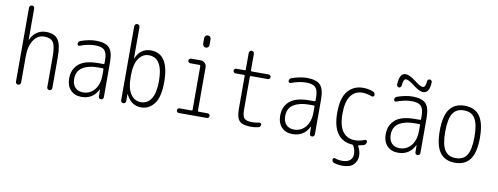

<svg xmlns="http://www.w3.org/2000/svg" viewBox="-74 -1166 4648 1792"><g transform="rotate(10 2250.0 -270.5)"><path d="M85 -25.4V-724.6Q85 -735.4 92.3 -742.7Q99.6 -750 109.9 -750Q120.1 -750 127 -743.2Q133.8 -736.3 133.8 -724.6V-430.7Q133.8 -429.7 135.7 -429.7Q136.7 -429.7 136.7 -430.7Q156.2 -477.5 194.8 -503.9Q233.4 -530.3 282.2 -530.3Q362.3 -530.3 396 -482.9Q429.7 -435.5 429.7 -320.3V-24.4Q429.7 -14.6 422.9 -7.3Q416 0 406.2 0Q396.5 0 389.2 -6.8Q381.8 -13.7 381.8 -24.4V-310.5Q381.8 -416 357.4 -450.2Q333 -484.4 272 -484.4Q210.9 -484.4 172.4 -427.2Q133.8 -370.1 133.8 -271.5V-25.4Q133.8 -14.6 127 -7.3Q120.1 0 109.9 0Q99.6 0 92.3 -6.8Q85 -13.7 85 -25.4Z M815.4 -288.1Q725.6 -288.1 670.4 -253.4Q615.2 -218.8 615.2 -144.5Q615.2 -92.8 642.6 -63.5Q669.9 -34.2 717.8 -34.2Q784.2 -34.2 826.7 -85.9Q869.1 -137.7 869.1 -224.6V-279.3Q869.1 -288.1 860.4 -288.1ZM710 9.8Q645.5 9.8 606.9 -30.8Q568.4 -71.3 568.4 -141.6Q568.4 -225.6 626 -276.9Q683.6 -328.1 815.4 -328.1H860.4Q869.1 -328.1 869.1 -335.9V-365.2Q869.1 -432.6 843.8 -459.5Q818.4 -486.3 754.9 -486.3Q688.5 -486.3 611.3 -457Q604.5 -454.1 597.2 -459Q589.8 -463.9 589.8 -471.7Q589.8 -495.1 612.3 -502.9Q691.4 -530.3 754.9 -530.3Q844.7 -530.3 881.3 -491.7Q918 -453.1 918 -355.5V-23.4Q918 -13.7 911.1 -6.8Q904.3 0 894 0Q883.8 0 877.4 -6.3Q871.1 -12.7 871.1 -23.4L870.1 -89.8Q870.1 -90.8 869.1 -90.8Q868.2 -90.8 868.2 -89.8Q820.3 9.8 710 9.8Z M1131.8 -275.4V-245.1Q1131.8 -146.5 1168 -92.3Q1204.1 -38.1 1264.6 -38.1Q1329.1 -38.1 1363.8 -94.2Q1398.4 -150.4 1398.4 -259.8Q1398.4 -481.4 1264.6 -482.4Q1205.1 -482.4 1168.5 -427.7Q1131.8 -373 1131.8 -275.4ZM1082 -24.4V-724.6Q1082 -735.4 1088.9 -742.7Q1095.7 -750 1106.9 -750Q1118.2 -750 1125 -743.2Q1131.8 -736.3 1131.8 -724.6V-429.7Q1131.8 -428.7 1132.8 -428.7Q1134.8 -428.7 1134.8 -430.7Q1176.8 -529.3 1275.4 -530.3Q1448.2 -530.3 1448.2 -259.8Q1448.2 -117.2 1398.9 -53.7Q1349.6 9.8 1275.4 9.8Q1181.6 9.8 1132.8 -88.9Q1132.8 -90.8 1131.8 -90.8Q1129.9 -90.8 1129.9 -89.8V-24.4Q1129.9 -14.6 1123 -7.3Q1116.2 0 1106 0Q1095.7 0 1088.9 -6.8Q1082 -13.7 1082 -24.4Z M1631.8 0Q1623 0 1616.7 -6.3Q1610.4 -12.7 1610.4 -22Q1610.4 -31.2 1616.7 -37.6Q1623 -43.9 1631.8 -43.9H1746.1Q1753.9 -43.9 1753.9 -51.8V-466.8Q1753.9 -475.6 1746.1 -475.6H1657.2Q1648.4 -475.6 1641.6 -482.4Q1634.8 -489.3 1634.8 -498Q1634.8 -506.8 1641.6 -513.2Q1648.4 -519.5 1657.2 -519.5H1749Q1772.5 -519.5 1788.6 -502.9Q1804.7 -486.3 1804.7 -462.9V-51.8Q1804.7 -43.9 1814.5 -43.9H1898.4Q1907.2 -43.9 1913.6 -37.6Q1919.9 -31.2 1919.9 -22Q1919.9 -12.7 1913.6 -6.3Q1907.2 0 1898.4 0ZM1744.1 -730.5Q1744.1 -743.2 1752.9 -751.5Q1761.7 -759.8 1774.9 -759.8Q1788.1 -759.8 1796.4 -751.5Q1804.7 -743.2 1804.7 -730.5V-675.8Q1804.7 -663.1 1796.4 -653.8Q1788.1 -644.5 1774.9 -644.5Q1761.7 -644.5 1752.9 -653.8Q1744.1 -663.1 1744.1 -675.8Z M2089.8 -456.1Q2081.1 -456.1 2074.2 -462.4Q2067.4 -468.8 2067.4 -478Q2067.4 -487.3 2074.2 -493.7Q2081.1 -500 2089.8 -500H2168.9Q2177.7 -500 2177.7 -508.8V-665Q2177.7 -675.8 2185.1 -683.1Q2192.4 -690.4 2202.1 -690.4Q2211.9 -690.4 2219.2 -683.1Q2226.6 -675.8 2226.6 -665V-508.8Q2226.6 -500 2236.3 -500H2394.5Q2403.3 -500 2410.6 -493.7Q2418 -487.3 2418 -478Q2418 -468.8 2411.1 -462.4Q2404.3 -456.1 2394.5 -456.1H2236.3Q2227.5 -456.1 2226.6 -447.3V-139.6Q2226.6 -75.2 2246.1 -54.7Q2265.6 -34.2 2323.2 -34.2Q2352.5 -34.2 2385.7 -42Q2393.6 -43.9 2400.9 -39.6Q2408.2 -35.2 2408.2 -27.3Q2408.2 -2.9 2385.7 2Q2350.6 9.8 2318.4 9.8Q2238.3 9.8 2208 -21Q2177.7 -51.8 2177.7 -134.8V-447.3Q2177.7 -456.1 2168.9 -456.1Z M2815.4 -288.1Q2725.6 -288.1 2670.4 -253.4Q2615.2 -218.8 2615.2 -144.5Q2615.2 -92.8 2642.6 -63.5Q2669.9 -34.2 2717.8 -34.2Q2784.2 -34.2 2826.7 -85.9Q2869.1 -137.7 2869.1 -224.6V-279.3Q2869.1 -288.1 2860.4 -288.1ZM2710 9.8Q2645.5 9.8 2606.9 -30.8Q2568.4 -71.3 2568.4 -141.6Q2568.4 -225.6 2626 -276.9Q2683.6 -328.1 2815.4 -328.1H2860.4Q2869.1 -328.1 2869.1 -335.9V-365.2Q2869.1 -432.6 2843.8 -459.5Q2818.4 -486.3 2754.9 -486.3Q2688.5 -486.3 2611.3 -457Q2604.5 -454.1 2597.2 -459Q2589.8 -463.9 2589.8 -471.7Q2589.8 -495.1 2612.3 -502.9Q2691.4 -530.3 2754.9 -530.3Q2844.7 -530.3 2881.3 -491.7Q2918 -453.1 2918 -355.5V-23.4Q2918 -13.7 2911.1 -6.8Q2904.3 0 2894 0Q2883.8 0 2877.4 -6.3Q2871.1 -12.7 2871.1 -23.4L2870.1 -89.8Q2870.1 -90.8 2869.1 -90.8Q2868.2 -90.8 2868.2 -89.8Q2820.3 9.8 2710 9.8Z M3275.4 8.8Q3184.6 2.9 3136.2 -64.5Q3087.9 -131.8 3087.9 -259.8Q3087.9 -402.3 3143.1 -466.3Q3198.2 -530.3 3287.1 -530.3Q3333 -530.3 3377.9 -514.6Q3402.3 -505.9 3402.3 -481.4Q3402.3 -472.7 3394 -467.8Q3385.7 -462.9 3377.9 -465.8Q3333 -483.4 3289.1 -484.4Q3216.8 -484.4 3177.2 -428.2Q3137.7 -372.1 3137.7 -259.8Q3137.7 -144.5 3179.2 -89.8Q3220.7 -35.2 3295.9 -35.2Q3340.8 -35.2 3384.8 -53.7Q3392.6 -57.6 3400.4 -53.2Q3408.2 -48.8 3408.2 -40Q3408.2 -13.7 3383.8 -4.9Q3368.2 0 3339.8 5.9Q3331.1 7.8 3335 13.7Q3359.4 58.6 3359.4 101.6Q3359.4 149.4 3327.1 184.6Q3294.9 219.7 3217.8 219.7Q3181.6 219.7 3143.6 209Q3120.1 202.1 3121.1 177.7Q3121.1 169.9 3127.9 165Q3134.8 160.2 3141.6 163.1Q3174.8 174.8 3211.9 174.8Q3258.8 174.8 3284.2 153.3Q3309.6 131.8 3309.6 91.8Q3309.6 54.7 3288.1 16.6Q3283.2 8.8 3275.4 8.8Z M3815.4 -288.1Q3725.6 -288.1 3670.4 -253.4Q3615.2 -218.8 3615.2 -144.5Q3615.2 -92.8 3642.6 -63.5Q3669.9 -34.2 3717.8 -34.2Q3784.2 -34.2 3826.7 -85.9Q3869.1 -137.7 3869.1 -224.6V-279.3Q3869.1 -288.1 3860.4 -288.1ZM3710 9.8Q3645.5 9.8 3606.9 -30.8Q3568.4 -71.3 3568.4 -141.6Q3568.4 -225.6 3626 -276.9Q3683.6 -328.1 3815.4 -328.1H3860.4Q3869.1 -328.1 3869.1 -335.9V-365.2Q3869.1 -432.6 3843.8 -459.5Q3818.4 -486.3 3754.9 -486.3Q3688.5 -486.3 3611.3 -457Q3604.5 -454.1 3597.2 -459Q3589.8 -463.9 3589.8 -471.7Q3589.8 -495.1 3612.3 -502.9Q3691.4 -530.3 3754.9 -530.3Q3844.7 -530.3 3881.3 -491.7Q3918 -453.1 3918 -355.5V-23.4Q3918 -13.7 3911.1 -6.8Q3904.3 0 3894 0Q3883.8 0 3877.4 -6.3Q3871.1 -12.7 3871.1 -23.4L3870.1 -89.8Q3870.1 -90.8 3869.1 -90.8Q3868.2 -90.8 3868.2 -89.8Q3820.3 9.8 3710 9.8ZM3907.2 -692.4Q3903.3 -588.9 3843.8 -587.9Q3806.6 -587.9 3743.2 -637.7Q3691.4 -677.7 3668 -677.7Q3640.6 -677.7 3637.7 -615.2Q3636.7 -606.4 3630.4 -599.1Q3624 -591.8 3615.2 -591.8Q3606.4 -591.8 3599.1 -599.1Q3591.8 -606.4 3592.8 -615.2Q3596.7 -725.6 3656.2 -724.6Q3693.4 -724.6 3755.9 -675.8Q3807.6 -634.8 3832 -634.8Q3859.4 -634.8 3862.3 -693.4Q3863.3 -702.1 3869.6 -708.5Q3876 -714.8 3884.8 -714.8Q3893.6 -714.8 3900.9 -708Q3908.2 -701.2 3907.2 -692.4Z M4355.5 -433.1Q4322.3 -486.3 4250 -486.3Q4177.7 -486.3 4144.5 -433.1Q4111.3 -379.9 4111.3 -259.8Q4111.3 -139.6 4144.5 -86.9Q4177.7 -34.2 4250 -34.2Q4322.3 -34.2 4355.5 -86.9Q4388.7 -139.6 4388.7 -259.8Q4388.7 -379.9 4355.5 -433.1ZM4393.1 -55.7Q4345.7 9.8 4250 9.8Q4154.3 9.8 4106.9 -55.7Q4059.6 -121.1 4059.6 -260.3Q4059.6 -399.4 4106.9 -464.8Q4154.3 -530.3 4250 -530.3Q4345.7 -530.3 4393.1 -464.8Q4440.4 -399.4 4440.4 -260.3Q4440.4 -121.1 4393.1 -55.7Z"/></g></svg>

Font: Rounded-X Mgen+ 1m light
Style: Regular
Weight: 200
Designer: [Source Han Sans]
Ryoko NISHIZUKA  (kana & ideographs); Paul D. Hunt (Latin, Greek & Cyrillic); Wenlong ZHANG  (bopomofo
Version: Version 1.059.20150602